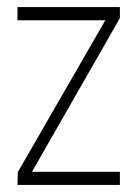

<svg xmlns="http://www.w3.org/2000/svg" viewBox="-20 -522 388 542"><path d="M29.3 0 30.3 -36.1 277.3 -464.8H29.3V-502H318.4V-470.7L70.3 -37.1H318.4V0Z"/></svg>

Font: Post No Bills Colombo Light
Style: Regular
Weight: 300
Designer: Kosala Senevirathne, Siva Puranthara, Lasantha Premarathna, Tharique Azeez
Foundry: Mooniak
Version: Version 1.220 ; ttfautohint (v1.6)